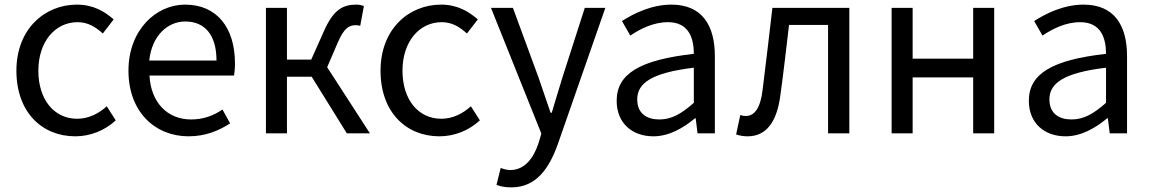

<svg xmlns="http://www.w3.org/2000/svg" viewBox="-20 -577 4979 831"><path d="M306 13C371 13 433 -12 481 -56L442 -117C408 -86 364 -63 314 -63C214 -63 146 -146 146 -271C146 -396 218 -481 316 -481C360 -481 393 -461 425 -432L472 -493C433 -527 384 -557 313 -557C174 -557 51 -452 51 -271C51 -91 162 13 306 13Z M796 13C870 13 928 -12 976 -43L943 -103C903 -76 860 -60 807 -60C704 -60 633 -134 627 -250H993C995 -263 997 -282 997 -302C997 -457 919 -557 781 -557C655 -557 536 -447 536 -271C536 -92 652 13 796 13ZM626 -315C637 -422 705 -484 782 -484C867 -484 917 -425 917 -315Z M1396 -286 1442 -393C1470 -458 1492 -468 1521 -468C1529 -468 1533 -467 1539 -465L1555 -551C1547 -554 1535 -557 1523 -557C1464 -557 1423 -536 1381 -440L1327 -319H1222V-543H1131V0H1222V-245H1329L1481 0H1581Z M1882 13C1947 13 2009 -12 2057 -56L2018 -117C1984 -86 1940 -63 1890 -63C1790 -63 1722 -146 1722 -271C1722 -396 1794 -481 1892 -481C1936 -481 1969 -461 2001 -432L2048 -493C2009 -527 1960 -557 1889 -557C1750 -557 1627 -452 1627 -271C1627 -91 1738 13 1882 13Z M2193 234C2301 234 2357 152 2395 45L2600 -543H2511L2414 -241C2399 -193 2383 -138 2368 -89H2363C2346 -138 2327 -194 2311 -241L2200 -543H2105L2323 1L2311 42C2289 109 2250 159 2188 159C2174 159 2158 154 2147 150L2129 223C2146 230 2167 234 2193 234Z M2808 13C2875 13 2936 -22 2988 -65H2991L2999 0H3074V-334C3074 -468 3018 -557 2886 -557C2799 -557 2722 -518 2672 -486L2708 -423C2751 -452 2808 -481 2871 -481C2960 -481 2983 -414 2983 -344C2752 -318 2649 -259 2649 -141C2649 -43 2717 13 2808 13ZM2834 -60C2780 -60 2738 -85 2738 -147C2738 -217 2800 -262 2983 -284V-132C2930 -85 2887 -60 2834 -60Z M3216 13C3295 13 3343 -47 3358 -168C3372 -268 3383 -369 3395 -469H3564V0H3656V-543H3323C3309 -425 3296 -308 3281 -191C3272 -110 3246 -75 3208 -75C3198 -75 3191 -77 3184 -79L3166 5C3182 10 3196 13 3216 13Z M3839 0H3930V-242H4192V0H4283V-543H4192V-323H3930V-543H3839Z M4592 13C4659 13 4720 -22 4772 -65H4775L4783 0H4858V-334C4858 -468 4802 -557 4670 -557C4583 -557 4506 -518 4456 -486L4492 -423C4535 -452 4592 -481 4655 -481C4744 -481 4767 -414 4767 -344C4536 -318 4433 -259 4433 -141C4433 -43 4501 13 4592 13ZM4618 -60C4564 -60 4522 -85 4522 -147C4522 -217 4584 -262 4767 -284V-132C4714 -85 4671 -60 4618 -60Z"/></svg>

Font: Noto Sans CJK SC Regular
Style: Regular
Weight: 400
Designer: Ryoko NISHIZUKA (kana & ideographs); Paul D. Hunt (Latin, Greek & Cyrillic); Wenlong ZHANG (bopomofo); Sandoll Communica
Foundry: Adobe Systems Incorporated
Version: Version 1.004;PS 1.004;hotconv 1.0.82;makeotf.lib2.5.63406